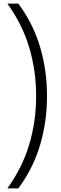

<svg xmlns="http://www.w3.org/2000/svg" viewBox="-20 -828 342 1068"><path d="M21 220Q104.5 104 142.8 -25Q181 -154 181 -294Q181 -434 142.8 -563Q104.5 -692 21 -808H82Q165 -695.5 203.2 -566Q241.5 -436.5 241.5 -294Q241.5 -151.5 203.2 -22Q165 107.5 82 220Z"/></svg>

Font: Encode Sans SemiCondensed SemiCondensed Light
Style: Regular
Weight: 300
Width: 4
Designer: Multiple Designers
Foundry: Impallari Type
Version: Version 3.000; ttfautohint (v1.8.3) -l 8 -r 50 -G 200 -x 14 